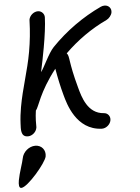

<svg xmlns="http://www.w3.org/2000/svg" viewBox="-66 -708 762 1048"><g transform="rotate(-5 315.0 -183.5)"><path d="M29.5 132.7C25.7 154.5 4.8 210.9 -2.1 250C-6.4 274.5 -5 292.7 7.7 292.7C42.2 292.7 148.9 167.3 155 132.7C161.1 98.2 137.9 70 103.3 70C68.8 70 35.6 98.2 29.5 132.7ZM44.4 -146.7C39.2 -117.2 35.5 -87.4 34.2 -57.3C33.2 -28.5 27.1 15.5 68.6 15.5C91.4 15.5 113.8 -3.6 117.8 -26.4C118.3 -29.1 118.9 -32.7 118.5 -35.5L118.7 -67.3C119 -84.5 121.3 -102.7 123.6 -120.9C140.2 -137.9 154.2 -217.9 249.3 -339.1C257.8 -289.1 268.2 -240 281.5 -191.8C294.4 -144.5 333.4 3.5 473.4 9.1H475.2C497.9 9.1 520.4 -10 524.4 -32.7C528.2 -54.5 513.4 -73.6 491.8 -74.5C403.4 -80.5 378.3 -173.1 364 -226.4C323.5 -373.4 335.1 -400.6 318.6 -417.3C386.8 -484.5 465.7 -540 550.9 -580C564.7 -586.4 578.7 -603.6 581.3 -618.2C585.3 -640.9 569.4 -659.1 546.7 -659.1H545.8C540.3 -659.1 530.9 -657.3 525.9 -654.5C424.8 -607.3 330.2 -540 251.2 -458.2C220 -425.5 189.9 -352.7 170 -327.3C178 -363.6 188 -411.7 196.6 -460.8C207.1 -519.9 215.6 -580.5 216.8 -623.6C217.4 -642.7 202.1 -659.1 183.2 -660H181.4C158.6 -660 136.2 -640.9 132.2 -618.2C131.9 -616.4 132.1 -612.7 131.8 -610.9C130.2 -555.7 124.4 -499.4 114.5 -443.3C96.2 -339.5 62.7 -250.5 44.4 -146.7Z"/></g></svg>

Font: TudorRose
Style: Oblique
Weight: 500
Italic angle: 10°
Version: Version 001.000